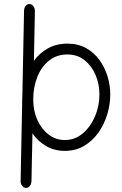

<svg xmlns="http://www.w3.org/2000/svg" viewBox="-20 -735 609 959"><path d="M109.4 203.6Q98.1 203.1 90.3 192.9Q82.5 182.6 83 168.5L90.8 -228Q90.8 -232.9 90.8 -238.3Q90.8 -251 91.8 -263.7L100.1 -680.7Q100.1 -695.3 108.2 -705.3Q116.2 -715.3 127.4 -714.8Q138.7 -714.8 146.5 -704.6Q154.3 -694.3 154.3 -679.7L149.4 -431.6Q177.2 -469.7 219.2 -493.4Q261.2 -517.1 316.9 -517.1Q369.6 -517.1 409.7 -494.9Q449.7 -472.7 476.6 -435.5Q503.4 -398.4 517.1 -353.8Q530.8 -309.1 530.8 -263.7Q530.8 -213.4 515.6 -163.6Q500.5 -113.8 471.4 -72.5Q442.4 -31.2 400.1 -6.3Q357.9 18.6 303.7 18.6Q251.5 18.6 210.4 -5.4Q169.4 -29.3 142.1 -68.8L137.2 169.4Q136.7 184.1 128.7 194.1Q120.6 204.1 109.4 203.6ZM316.9 -462.9Q262.7 -462.9 224.4 -431.9Q186 -400.9 166 -349.6Q146 -298.3 146 -238.3Q146 -182.1 166.5 -136.2Q187 -90.3 222.7 -63Q258.3 -35.6 303.7 -35.6Q354 -35.6 392.8 -68.1Q431.6 -100.6 454.1 -152.6Q476.6 -204.6 476.6 -263.7Q476.6 -315.9 457 -361.3Q437.5 -406.7 401.9 -434.8Q366.2 -462.9 316.9 -462.9Z"/></svg>

Font: Mikhak Light
Style: Regular
Weight: 300
Designer: Amin Abedi
Version: Version 3.3